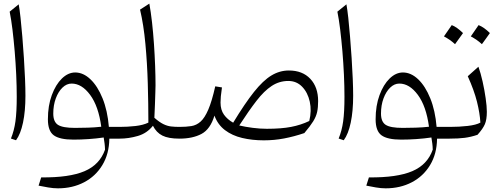

<svg xmlns="http://www.w3.org/2000/svg" viewBox="-20 -756 2747 1047"><path d="M82 -732.4Q86.9 -705.6 92 -659.2Q97.2 -612.8 101.8 -555.7Q106.4 -498.5 110.4 -439.2Q114.3 -379.9 116.5 -326.4Q118.7 -272.9 118.7 -233.9Q118.7 -149.9 105.5 -87.4Q92.3 -24.9 67.4 8.8L39.6 -0.5Q57.1 -43 64.2 -94.2Q71.3 -145.5 71.3 -228.5Q71.3 -285.2 68.4 -348.9Q65.4 -412.6 60.1 -476.1Q54.7 -539.6 47.9 -595.5Q41 -651.4 32.7 -692.4Z M390.1 -360.8Q434.1 -360.8 473.1 -323.7Q512.2 -286.6 539.3 -219.7Q566.4 -152.8 573.7 -64H632.3V0H576.2Q575.2 83 538.3 144Q501.5 205.1 438.5 238Q375.5 271 295.9 271Q270.5 271 242.4 266.1Q214.4 261.2 190.4 256.3L204.6 211.4Q357.9 212.9 440.9 177.5Q523.9 142.1 552.7 60.1Q552.2 41.5 550.3 26.6Q548.3 11.7 545.4 -6.3Q505.9 -0.5 463.6 2.4Q421.4 5.4 380.9 5.4Q305.7 5.4 273.4 -18.1Q241.2 -41.5 241.2 -105.5Q241.2 -179.7 262.5 -237.3Q283.7 -294.9 317.6 -327.9Q351.6 -360.8 390.1 -360.8ZM370.6 -300.3Q343.3 -300.3 320.6 -278.3Q297.9 -256.3 284.2 -219.2Q270.5 -182.1 270.5 -136.7Q270.5 -91.8 296.1 -75.2Q321.8 -58.6 388.7 -58.6Q421.4 -58.6 459.5 -59.8Q497.6 -61 532.2 -64.9Q517.1 -177.2 471.4 -238.8Q425.8 -300.3 370.6 -300.3Z M794.4 -736.3Q802.7 -690.4 809.1 -633.5Q815.4 -576.7 819.6 -516.1Q823.7 -455.6 825.9 -397.5Q828.1 -339.4 828.1 -291Q828.1 -279.8 827.1 -252Q826.2 -224.1 825 -187.7Q823.7 -151.4 821.8 -113.8Q849.1 -89.8 870.6 -79.3Q892.1 -68.8 912.8 -66.4Q933.6 -64 958.5 -64H959V0H958.5Q898.4 0 865.5 -16.6Q832.5 -33.2 814 -70.3Q781.7 -29.3 731.7 -14.6Q681.6 0 632.3 0Q617.7 0 617.7 -30.8V-33.2Q617.7 -64 632.3 -64Q675.8 -64 718.5 -68.8Q761.2 -73.7 789.1 -87.4Q789.1 -189.5 785.9 -300.5Q782.7 -411.6 772.9 -516.4Q763.2 -621.1 743.7 -703.6Z M1555.2 -371.6Q1629.4 -371.6 1672.1 -326.2Q1714.8 -280.8 1714.8 -204.6Q1714.8 -170.9 1709.5 -145.8Q1704.1 -120.6 1688 -94.5Q1671.9 -68.4 1639.6 -30.3Q1583 -11.2 1529.3 -1Q1475.6 9.3 1418.5 9.3Q1355 9.3 1300.5 -3.7Q1246.1 -16.6 1206.8 -46.4Q1167.5 -76.2 1149.4 -125.5Q1127 -51.3 1078.6 -25.6Q1030.3 0 959 0Q944.3 0 944.3 -30.8V-33.2Q944.3 -64 959 -64Q995.1 -64 1023.2 -68.4Q1051.3 -72.8 1073.7 -92.8Q1096.2 -112.8 1115.7 -158Q1135.3 -203.1 1153.8 -285.2L1190.4 -279.3Q1186 -251 1184.3 -231.2Q1182.6 -211.4 1182.6 -196.8Q1182.6 -156.7 1201.4 -130.6Q1220.2 -104.5 1251.5 -86.9Q1315.4 -192.4 1365 -254.6Q1414.6 -316.9 1459.7 -344.2Q1504.9 -371.6 1555.2 -371.6ZM1552.2 -314.5Q1502.9 -314.5 1461.7 -287.4Q1420.4 -260.3 1378.7 -206.3Q1336.9 -152.3 1284.7 -71.8Q1317.9 -64 1358.4 -58.8Q1398.9 -53.7 1435.5 -53.7Q1514.2 -53.7 1567.4 -64Q1620.6 -74.2 1666.5 -96.2Q1680.2 -151.9 1669.2 -201.7Q1658.2 -251.5 1627.7 -283Q1597.2 -314.5 1552.2 -314.5Z M1869.1 -732.4Q1874 -705.6 1879.2 -659.2Q1884.3 -612.8 1888.9 -555.7Q1893.6 -498.5 1897.5 -439.2Q1901.4 -379.9 1903.6 -326.4Q1905.8 -272.9 1905.8 -233.9Q1905.8 -149.9 1892.6 -87.4Q1879.4 -24.9 1854.5 8.8L1826.7 -0.5Q1844.2 -43 1851.3 -94.2Q1858.4 -145.5 1858.4 -228.5Q1858.4 -285.2 1855.5 -348.9Q1852.5 -412.6 1847.2 -476.1Q1841.8 -539.6 1835 -595.5Q1828.1 -651.4 1819.8 -692.4Z M2177.2 -360.8Q2221.2 -360.8 2260.3 -323.7Q2299.3 -286.6 2326.4 -219.7Q2353.5 -152.8 2360.8 -64H2419.4V0H2363.3Q2362.3 83 2325.4 144Q2288.6 205.1 2225.6 238Q2162.6 271 2083 271Q2057.6 271 2029.5 266.1Q2001.5 261.2 1977.5 256.3L1991.7 211.4Q2145 212.9 2228 177.5Q2311 142.1 2339.8 60.1Q2339.4 41.5 2337.4 26.6Q2335.4 11.7 2332.5 -6.3Q2293 -0.5 2250.7 2.4Q2208.5 5.4 2168 5.4Q2092.8 5.4 2060.5 -18.1Q2028.3 -41.5 2028.3 -105.5Q2028.3 -179.7 2049.6 -237.3Q2070.8 -294.9 2104.7 -327.9Q2138.7 -360.8 2177.2 -360.8ZM2157.7 -300.3Q2130.4 -300.3 2107.7 -278.3Q2085 -256.3 2071.3 -219.2Q2057.6 -182.1 2057.6 -136.7Q2057.6 -91.8 2083.3 -75.2Q2108.9 -58.6 2175.8 -58.6Q2208.5 -58.6 2246.6 -59.8Q2284.7 -61 2319.3 -64.9Q2304.2 -177.2 2258.5 -238.8Q2212.9 -300.3 2157.7 -300.3Z M2461.4 -515.1Q2435.5 -539.1 2400.9 -557.6Q2423.3 -588.9 2443.4 -619.1Q2470.7 -608.9 2504.9 -575.7Q2486.3 -548.8 2461.4 -515.1ZM2547.4 -557.6Q2567.4 -585.9 2589.8 -619.1Q2619.6 -607.4 2651.4 -575.7Q2640.6 -560.5 2629.9 -545.4Q2619.1 -530.3 2607.9 -515.1Q2582 -539.1 2547.4 -557.6ZM2419.4 0Q2404.8 0 2404.8 -30.8V-33.2Q2404.8 -64 2419.4 -64H2433.6Q2484.4 -64 2530.5 -69.3Q2576.7 -74.7 2599.6 -87.4Q2596.7 -138.2 2581.1 -200.9Q2565.4 -263.7 2530.8 -340.3L2588.9 -392.1Q2601.1 -358.4 2611.6 -311.8Q2622.1 -265.1 2628.4 -220.2Q2634.8 -175.3 2634.8 -146.5Q2634.8 -103.5 2624 -78.6Q2613.3 -53.7 2584 -21Q2547.9 -8.8 2513.9 -4.4Q2480 0 2431.2 0Z"/></svg>

Font: Pinar DS1 Light
Style: Regular
Weight: 300
Designer: Amin Abedi
Version: Version 3.000